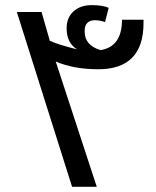

<svg xmlns="http://www.w3.org/2000/svg" viewBox="-20 -720 603 740"><path d="M236.8 -610.8Q236.8 -652.3 263.4 -676.3Q290 -700.2 333 -700.2Q376 -700.2 398.9 -689.9L384.8 -634.8Q365.2 -642.1 346.7 -642.1Q305.7 -642.1 306.2 -599.1Q306.2 -544.4 368.2 -526.9Q450.2 -540.5 450.2 -644H533.2V-631.8Q533.2 -453.1 358.9 -453.1Q264.2 -453.1 194.8 -482.9L353 0H257.8L44.9 -673.8H140.1L171.9 -563Q202.6 -548.3 276.9 -529.8Q236.8 -554.7 236.8 -610.8Z"/></svg>

Font: DroidArabicKufi
Style: Regular
Weight: 400
Designer: Pascal Zoghbi
Foundry: Ascender Corporation
Version: Version 1.00